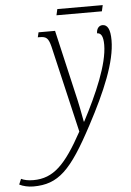

<svg xmlns="http://www.w3.org/2000/svg" viewBox="-199 -689 665 973"><g transform="rotate(-5 133.5 -202.5)"><path d="M123 -614H354L361 -645H130ZM-69 240C59 240 124 176 241 -45C328 -208 390 -354 390 -464C390 -520 376 -544 351 -544C333 -544 320 -529 320 -505C340 -505 351 -488 351 -444C351 -346 286 -198 216 -65H214C208 -99 196 -163 182 -220L109 -536H25L19 -511H29C63 -511 73 -501 84 -458L187 -17C99 144 37 208 -66 208C-94 208 -114 203 -128 196L-140 224C-121 234 -94 240 -69 240Z"/></g></svg>

Font: Noto Serif Condensed ExtraLight
Style: Italic
Weight: 200
Width: 3
Italic angle: -12°
Designer: Monotype Design Team
Foundry: Monotype Imaging Inc.
Version: Version 2.013